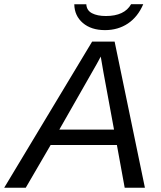

<svg xmlns="http://www.w3.org/2000/svg" viewBox="-69 -884 756 904"><path d="M169.4 -201.2 52.2 0H-49.3L364.7 -688H470.7L613.3 0H518.1L481.4 -201.2ZM405.3 -617.7Q401.9 -611.3 397.5 -603Q393.1 -594.7 387.2 -584L210.4 -273.9H467.8L418 -543.9Q414.6 -562.5 411.6 -581.1Q408.7 -599.6 405.3 -617.7ZM425.3 -742.2Q360.4 -742.2 321 -775.9Q281.7 -809.6 280.8 -863.8H337.4Q338.9 -835 364 -821.8Q389.2 -808.6 429.7 -808.6Q473.1 -808.6 502.9 -822.5Q532.7 -836.4 548.3 -864.3H605.5Q580.1 -804.7 533.4 -773.4Q486.8 -742.2 425.3 -742.2Z"/></svg>

Font: Arimo
Style: Italic
Weight: 400
Italic angle: -12°
Designer: Steve Matteson
Foundry: Monotype Imaging Inc.
Version: Version 1.33